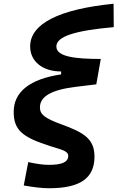

<svg xmlns="http://www.w3.org/2000/svg" viewBox="-20 -772 628 1026"><path d="M241.7 233.9C408.2 233.9 484.9 180.7 484.9 64.9C484.9 -28.8 429.7 -63.5 308.6 -107.4C219.7 -139.6 193.4 -160.2 193.4 -198.2C193.4 -256.3 253.9 -292 385.7 -308.1L494.6 -321.3L518.6 -457C381.3 -457 281.2 -468.8 281.2 -523.4C281.2 -576.7 377.9 -608.4 587.9 -627L586.9 -752C293.9 -722.7 141.1 -644.5 141.1 -523.9C141.1 -443.8 207.5 -390.1 306.6 -390.1V-374.5C139.6 -349.6 53.2 -281.2 53.2 -174.3C53.2 -76.7 99.6 -38.1 251.5 9.8C308.1 27.8 344.7 34.2 344.7 61C344.7 96.2 306.6 108.9 241.7 108.9C210.4 108.9 179.2 104.5 130.9 94.2L106.9 219.2C167.5 229.5 206.1 233.9 241.7 233.9Z"/></svg>

Font: Cascadia Mono PL
Style: Bold Italic
Weight: 700
Italic angle: -10°
Monospace: yes
Designer: Aaron Bell
Foundry: Saja Typeworks
Version: Version 2404.023